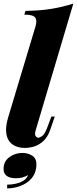

<svg xmlns="http://www.w3.org/2000/svg" viewBox="-31 -815 431 1076"><path d="M169 -85Q162 -61 169 -52Q176 -43 185 -43Q190 -43 205 -52.5Q220 -62 236 -106L257 -162H276L251 -89Q236 -46 211.5 -24Q187 -2 160 6Q133 14 109 14Q77 14 53.5 3Q30 -8 17 -29.5Q4 -51 3 -83Q2 -115 15 -158L168 -667Q178 -701 166 -717Q154 -733 105 -733L112 -754Q194 -755 257.5 -765.5Q321 -776 380 -795ZM96 42Q123 42 148 56.5Q173 71 173 106Q173 167 126.5 203Q80 239 9 241V220Q56 219 87.5 204.5Q119 190 126 166Q113 174 96.5 179Q80 184 59 184Q25 184 7 171Q-11 158 -11 131Q-11 90 21 66Q53 42 96 42Z"/></svg>

Font: Playfair Display Black
Style: Italic
Weight: 900
Italic angle: -14°
Designer: Claus Eggers Sørensen
Foundry: Claus Eggers Sørensen
Version: Version 1.203